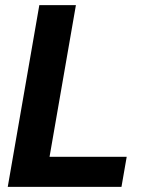

<svg xmlns="http://www.w3.org/2000/svg" viewBox="-20 -731 570 751"><path d="M173.8 -117.7H475.6L455.1 0H10.3L133.8 -710.9H276.9Z"/></svg>

Font: TypoPRO Roboto
Style: Bold Italic
Weight: 700
Italic angle: -12°
Designer: Google
Version: Version 2.136; 2016